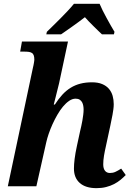

<svg xmlns="http://www.w3.org/2000/svg" viewBox="-20 -978 696 1008"><path d="M368.2 -92.8Q368.2 -114.3 371.8 -144Q375.5 -173.8 383.8 -211.9L400.9 -291Q403.3 -300.8 406.5 -314.9Q409.7 -329.1 412.4 -344.5Q415 -359.9 417 -375.2Q418.9 -390.6 418.9 -402.8Q418.9 -412.1 417.2 -422.4Q415.5 -432.6 411.1 -440.9Q406.7 -449.2 398.4 -454.6Q390.1 -460 377 -460Q359.9 -460 343 -448.5Q326.2 -437 310.5 -418.2Q294.9 -399.4 281 -375.2Q267.1 -351.1 255.6 -325.7Q244.1 -300.3 235.8 -275.9Q227.5 -251.5 223.1 -231.9L170.9 0H21L152.8 -622.1Q154.3 -628.4 155.8 -635.3Q157.2 -642.1 158.2 -648.2Q159.2 -654.3 159.7 -658.7Q160.2 -663.1 160.2 -665Q160.2 -678.7 157.2 -687Q154.3 -695.3 147.9 -699.7Q141.6 -704.1 131.3 -705.6Q121.1 -707 106.9 -707H85.9L95.2 -759.8H336.9L290 -540Q286.1 -524.9 281.5 -505.9Q276.9 -486.8 272.5 -469.7Q267.1 -449.7 262.2 -429.2H268.1Q287.1 -459 307.4 -481Q327.6 -502.9 351.1 -517.3Q374.5 -531.7 402.1 -538.8Q429.7 -545.9 462.9 -545.9Q494.6 -545.9 516.6 -536.6Q538.6 -527.3 552 -511.5Q565.4 -495.6 571.3 -474.9Q577.1 -454.1 577.1 -431.2Q577.1 -418.5 575.2 -404.1Q573.2 -389.6 570.6 -375Q567.9 -360.4 564.7 -345.7Q561.5 -331.1 559.1 -317.9L536.1 -210.9Q529.8 -183.6 525.9 -159.9Q522 -136.2 522 -115.2Q522 -93.3 531.2 -81.5Q540.5 -69.8 557.1 -69.8Q572.8 -69.8 585.7 -75.7Q598.6 -81.5 616.2 -92.8L640.1 -59.1Q627.9 -46.4 612.8 -33.9Q597.7 -21.5 578.9 -11.7Q560.1 -2 537.1 3.9Q514.2 9.8 486.8 9.8Q429.7 9.8 398.9 -17.3Q368.2 -44.4 368.2 -92.8ZM226.1 -811Q240.7 -825.2 259.3 -843.5Q277.8 -861.8 297.4 -881.3Q316.9 -900.9 335.4 -920.7Q354 -940.4 368.2 -958H502.9Q509.3 -942.4 519 -922.9Q528.8 -903.3 539.8 -883.3Q550.8 -863.3 561.5 -844.2Q572.3 -825.2 581.1 -811L578.1 -797.9H515.1Q506.3 -806.2 494.6 -817.4Q482.9 -828.6 470.7 -840.8Q458.5 -853 446.5 -865.2Q434.6 -877.4 425.8 -887.7Q412.6 -877.4 396 -865.2Q379.4 -853 362.3 -840.8Q345.2 -828.6 329.1 -817.4Q313 -806.2 300.8 -797.9H223.1Z"/></svg>

Font: Droid Serif
Style: Bold Italic
Weight: 700
Italic angle: -12°
Designer: Monotype Design team
Foundry: Monotype Imaging Inc.
Version: Version 1.03